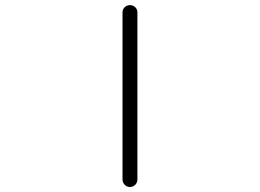

<svg xmlns="http://www.w3.org/2000/svg" viewBox="-20 -749 1040 769"><path d="M470.7 -30.3V-699.2Q470.7 -711.9 479.5 -720.2Q488.3 -728.5 500.5 -728.5Q512.7 -728.5 521.5 -720.2Q530.3 -711.9 530.3 -699.2V-30.3Q530.3 -17.6 521.5 -8.8Q512.7 0 500.5 0Q488.3 0 479.5 -8.8Q470.7 -17.6 470.7 -30.3Z"/></svg>

Font: Gen Jyuu Gothic L Monospace Light
Style: Regular
Weight: 300
Designer: [Source Han Sans]
Ryoko NISHIZUKA  (kana & ideographs); Paul D. Hunt (Latin, Greek & Cyrillic); Wenlong ZHANG  (bopomofo
Version: Version 1.002.20150607